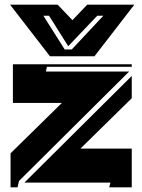

<svg xmlns="http://www.w3.org/2000/svg" viewBox="-20 -799 605 819"><path d="M25 0V-145L244 -360H35V-525H542V-514H180L176 -494H531L61 -27L55 0ZM84 -20 542 -475V-380L323 -165H542V0H446L451 -20ZM383 -559H193L23 -779H226L289 -713L352 -779H553ZM286 -588 421 -732H395L271 -602L189 -732H165L256 -588Z"/></svg>

Font: J.M. Nexus Grotesque
Style: Regular
Weight: 900
Designer: deFharo
Foundry: deFharo
Version: Version 3.003